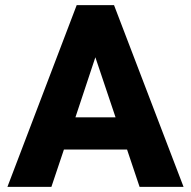

<svg xmlns="http://www.w3.org/2000/svg" viewBox="-20 -731 748 751"><path d="M9 0H181L230 -146H477L526 0H698L426 -711H280ZM275 -272 353 -507 432 -272Z"/></svg>

Font: Asimov Pro
Style: Blk
Weight: 900
Designer: Google
Version: Version 2.000980; 2014